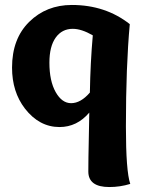

<svg xmlns="http://www.w3.org/2000/svg" viewBox="-20 -505 587 778"><path d="M341.8 -48.8Q292 9.8 221.2 9.8Q139.2 9.8 81.1 -64.9Q28.8 -132.8 28.8 -231Q28.8 -348.1 98.4 -416.5Q168 -484.9 271 -484.9Q407.2 -484.9 505.9 -407.2Q490.2 -235.8 490.2 7.8Q490.2 189 507.8 240.2Q466.8 252.9 422.9 252.9Q337.9 252.9 337.9 189.9Q337.9 140.1 339.8 58.1Q341.8 -23.9 341.8 -48.8ZM344.2 -129.9Q346.2 -251 356 -361.8Q310.1 -388.2 274.9 -388.2Q231 -388.2 205.6 -352.5Q180.2 -316.9 180.2 -251Q180.2 -176.8 205.6 -131.8Q231 -86.9 268.1 -86.9Q307.1 -86.9 344.2 -129.9Z"/></svg>

Font: Sukar
Style: black
Weight: 900
Designer: Dario Muhafara - Ghiath Alsory
Foundry: Dario Muhafara - Ghiath Alsory
Version: Version 1.00 March 27, 2016, initial release